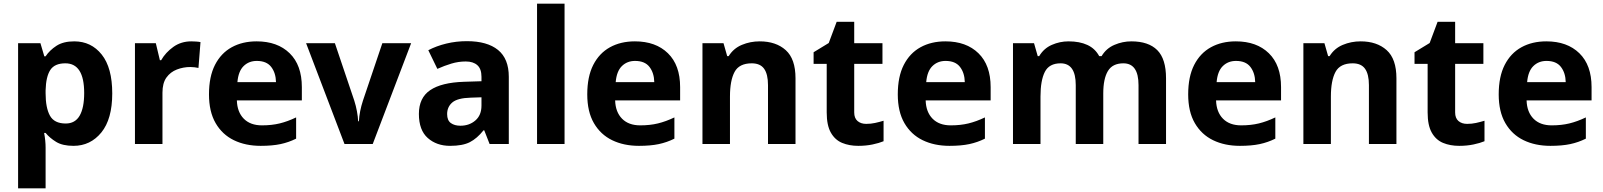

<svg xmlns="http://www.w3.org/2000/svg" viewBox="-20 -780 8684 1040"><path d="M382 -556Q474 -556 531 -484.5Q588 -413 588 -274Q588 -135 529 -62.5Q470 10 378 10Q319 10 284 -11.5Q249 -33 227 -60H219Q227 -18 227 20V240H78V-546H199L220 -475H227Q249 -508 286 -532Q323 -556 382 -556ZM334 -437Q276 -437 252.5 -401Q229 -365 227 -291V-275Q227 -196 250.5 -153.5Q274 -111 336 -111Q387 -111 411.5 -153.5Q436 -196 436 -276Q436 -437 334 -437Z M1016 -556Q1027 -556 1042 -555Q1057 -554 1066 -552L1055 -412Q1048 -414 1034.5 -415.5Q1021 -417 1011 -417Q973 -417 938 -403.5Q903 -390 881.5 -360Q860 -330 860 -278V0H711V-546H824L846 -454H853Q877 -496 919 -526Q961 -556 1016 -556Z M1370 -556Q1483 -556 1549 -491.5Q1615 -427 1615 -308V-236H1263Q1265 -173 1300.5 -137Q1336 -101 1399 -101Q1452 -101 1495 -111.5Q1538 -122 1584 -144V-29Q1544 -9 1499.5 0.5Q1455 10 1392 10Q1310 10 1247 -20.5Q1184 -51 1148 -113Q1112 -175 1112 -269Q1112 -365 1144.5 -428.5Q1177 -492 1235 -524Q1293 -556 1370 -556ZM1371 -450Q1328 -450 1299.5 -422Q1271 -394 1266 -335H1475Q1474 -385 1449 -417.5Q1424 -450 1371 -450Z M1846 0 1638 -546H1794L1899 -235Q1908 -207 1913.5 -177Q1919 -147 1920 -123H1924Q1927 -177 1946 -235L2051 -546H2207L1999 0Z M2509 -557Q2619 -557 2677.5 -509.5Q2736 -462 2736 -364V0H2632L2603 -74H2599Q2564 -30 2525 -10Q2486 10 2418 10Q2345 10 2297 -32.5Q2249 -75 2249 -163Q2249 -250 2310 -291.5Q2371 -333 2493 -337L2588 -340V-364Q2588 -407 2565.5 -427Q2543 -447 2503 -447Q2463 -447 2425 -435.5Q2387 -424 2349 -407L2300 -508Q2344 -531 2397.5 -544Q2451 -557 2509 -557ZM2530 -251Q2458 -249 2430 -225Q2402 -201 2402 -162Q2402 -128 2422 -113.5Q2442 -99 2474 -99Q2522 -99 2555 -127.5Q2588 -156 2588 -208V-253Z M3038 0H2889V-760H3038Z M3419 -556Q3532 -556 3598 -491.5Q3664 -427 3664 -308V-236H3312Q3314 -173 3349.5 -137Q3385 -101 3448 -101Q3501 -101 3544 -111.5Q3587 -122 3633 -144V-29Q3593 -9 3548.5 0.5Q3504 10 3441 10Q3359 10 3296 -20.5Q3233 -51 3197 -113Q3161 -175 3161 -269Q3161 -365 3193.5 -428.5Q3226 -492 3284 -524Q3342 -556 3419 -556ZM3420 -450Q3377 -450 3348.5 -422Q3320 -394 3315 -335H3524Q3523 -385 3498 -417.5Q3473 -450 3420 -450Z M4095 -556Q4183 -556 4236 -508.5Q4289 -461 4289 -356V0H4140V-319Q4140 -378 4119 -407.5Q4098 -437 4052 -437Q3984 -437 3959 -390.5Q3934 -344 3934 -257V0H3785V-546H3899L3919 -476H3927Q3953 -518 3998.5 -537Q4044 -556 4095 -556Z M4672 -109Q4697 -109 4720 -114Q4743 -119 4766 -126V-15Q4742 -5 4706.5 2.5Q4671 10 4629 10Q4580 10 4541.5 -6Q4503 -22 4480.5 -61.5Q4458 -101 4458 -171V-434H4387V-497L4469 -547L4512 -662H4607V-546H4760V-434H4607V-171Q4607 -140 4625 -124.5Q4643 -109 4672 -109Z M5101 -556Q5214 -556 5280 -491.5Q5346 -427 5346 -308V-236H4994Q4996 -173 5031.5 -137Q5067 -101 5130 -101Q5183 -101 5226 -111.5Q5269 -122 5315 -144V-29Q5275 -9 5230.5 0.5Q5186 10 5123 10Q5041 10 4978 -20.5Q4915 -51 4879 -113Q4843 -175 4843 -269Q4843 -365 4875.5 -428.5Q4908 -492 4966 -524Q5024 -556 5101 -556ZM5102 -450Q5059 -450 5030.5 -422Q5002 -394 4997 -335H5206Q5205 -385 5180 -417.5Q5155 -450 5102 -450Z M6108 -556Q6201 -556 6248.5 -508.5Q6296 -461 6296 -356V0H6147V-319Q6147 -437 6065 -437Q6006 -437 5981 -395Q5956 -353 5956 -274V0H5807V-319Q5807 -437 5725 -437Q5663 -437 5639.5 -390.5Q5616 -344 5616 -257V0H5467V-546H5581L5601 -476H5609Q5634 -518 5677.5 -537Q5721 -556 5768 -556Q5828 -556 5870 -536.5Q5912 -517 5934 -476H5947Q5972 -518 6016.5 -537Q6061 -556 6108 -556Z M6674 -556Q6787 -556 6853 -491.5Q6919 -427 6919 -308V-236H6567Q6569 -173 6604.5 -137Q6640 -101 6703 -101Q6756 -101 6799 -111.5Q6842 -122 6888 -144V-29Q6848 -9 6803.5 0.5Q6759 10 6696 10Q6614 10 6551 -20.5Q6488 -51 6452 -113Q6416 -175 6416 -269Q6416 -365 6448.5 -428.5Q6481 -492 6539 -524Q6597 -556 6674 -556ZM6675 -450Q6632 -450 6603.5 -422Q6575 -394 6570 -335H6779Q6778 -385 6753 -417.5Q6728 -450 6675 -450Z M7350 -556Q7438 -556 7491 -508.5Q7544 -461 7544 -356V0H7395V-319Q7395 -378 7374 -407.5Q7353 -437 7307 -437Q7239 -437 7214 -390.5Q7189 -344 7189 -257V0H7040V-546H7154L7174 -476H7182Q7208 -518 7253.5 -537Q7299 -556 7350 -556Z M7927 -109Q7952 -109 7975 -114Q7998 -119 8021 -126V-15Q7997 -5 7961.5 2.5Q7926 10 7884 10Q7835 10 7796.5 -6Q7758 -22 7735.5 -61.5Q7713 -101 7713 -171V-434H7642V-497L7724 -547L7767 -662H7862V-546H8015V-434H7862V-171Q7862 -140 7880 -124.5Q7898 -109 7927 -109Z M8356 -556Q8469 -556 8535 -491.5Q8601 -427 8601 -308V-236H8249Q8251 -173 8286.5 -137Q8322 -101 8385 -101Q8438 -101 8481 -111.5Q8524 -122 8570 -144V-29Q8530 -9 8485.5 0.5Q8441 10 8378 10Q8296 10 8233 -20.5Q8170 -51 8134 -113Q8098 -175 8098 -269Q8098 -365 8130.5 -428.5Q8163 -492 8221 -524Q8279 -556 8356 -556ZM8357 -450Q8314 -450 8285.5 -422Q8257 -394 8252 -335H8461Q8460 -385 8435 -417.5Q8410 -450 8357 -450Z"/></svg>

Font: Noto Sans Devanagari UI
Style: Bold
Weight: 700
Designer: Jelle Bosma - Monotype Design Team
Foundry: Monotype Imaging Inc.
Version: Version 2.004; ttfautohint (v1.8.4.7-5d5b)